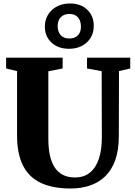

<svg xmlns="http://www.w3.org/2000/svg" viewBox="-20 -1074 775 1102"><path d="M386 8Q284.5 8 216 -23.5Q147.5 -55 112.8 -122.5Q78 -190 78 -296.5V-666L15 -681V-743H339.5V-681L257.5 -665V-278.5Q257.5 -223.5 266.5 -182Q275.5 -140.5 294.5 -112.2Q313.5 -84 342 -69.8Q370.5 -55.5 409.5 -55.5Q463 -55.5 497.2 -84.2Q531.5 -113 548 -164.2Q564.5 -215.5 564.5 -284.5L563.5 -665.5L479.5 -681V-743H727.5V-681L663 -666L662 -293Q662 -211.5 641.2 -154.2Q620.5 -97 583 -61.2Q545.5 -25.5 495 -8.8Q444.5 8 386 8ZM375.5 -794Q313.5 -794 275 -830.2Q236.5 -866.5 237.5 -923.5Q239 -981.5 279.5 -1017.8Q320 -1054 383 -1054Q444 -1054 481.5 -1017.5Q519 -981 518 -924Q517.5 -866.5 478 -830.2Q438.5 -794 375.5 -794ZM378 -853Q409.5 -853 427 -871Q444.5 -889 444.5 -921Q444.5 -954.5 427.5 -974.2Q410.5 -994 379 -994Q347 -994 329 -975.5Q311 -957 311 -924Q311 -891.5 328.5 -872.2Q346 -853 378 -853Z"/></svg>

Font: Merriweather 36pt Black
Style: Regular
Weight: 900
Version: Version 2.100